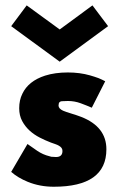

<svg xmlns="http://www.w3.org/2000/svg" viewBox="-20 -698 443 730"><path d="M184.5 12Q131.5 12 86 -6.5Q48 -22 22.5 -44.5L84.5 -150.5Q103 -137 121 -125Q143 -110 168 -104L175 -102L193 -101Q217.5 -101 217.5 -124Q217.5 -131 213.8 -135.8Q210 -140.5 204 -144Q198 -147.5 190 -150.2Q182 -153 173.5 -156Q152.5 -164 131 -175Q109.5 -186 92.5 -201.5Q75.5 -217 64.2 -238Q53 -259 53 -286.5Q53 -317.5 65 -341.5Q88 -390 151.5 -410.5Q189.5 -422.5 238 -422.5Q283.5 -422.5 322 -411.5Q339.5 -406.5 354.5 -401Q369 -395 380 -389L329 -288.5Q309.5 -297 286.5 -305.5Q263.5 -314 238 -314Q223.5 -313.5 215.8 -313.2Q208 -313 204 -306.5Q203 -302 202.5 -297Q202.5 -285 220 -277Q229 -273 252 -266Q270.5 -260.5 289 -253.5Q384.5 -216 384.5 -130.5Q384.5 12 184.5 12ZM207 -463.5 22.5 -598.5 81.5 -677.5 207 -586 331.5 -677.5 391 -598.5Z"/></svg>

Font: Lucymar Sans ExtraBold
Style: Regular
Weight: 800
Foundry: The League of Moveable Type (original font) / Main changes by Cristiano Sobral with portions from Mirco Monsees
Version: Version 2.001;August 30, 2020;FontCreator 13.0.0.2681 64-bit